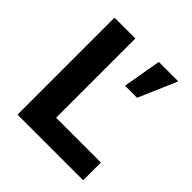

<svg xmlns="http://www.w3.org/2000/svg" viewBox="-158 -676 788 788"><g transform="rotate(45 236.0 -281.5)"><path d="M62 -3V-563H183V-3ZM62 0V-103H443V0ZM290 -396 319 -563H432L360 -396Z"/></g></svg>

Font: Darker Grotesque ExtraBold
Style: Regular
Weight: 800
Designer: Gabriel Lam
Foundry: TypeRant
Version: Version 1.000;gftools[0.9.28]